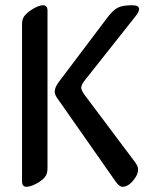

<svg xmlns="http://www.w3.org/2000/svg" viewBox="-20 -715 581 740"><path d="M163.1 -673.8V-67.9Q163.1 -43.9 152.8 -32.2Q140.6 -17.6 118.4 -6.3Q96.2 4.9 82 4.9Q64.9 4.9 64.9 -16.1V-622.1Q64.9 -642.6 75.2 -654.8Q87.9 -669.9 109.9 -682.4Q131.8 -694.8 146 -694.8Q163.1 -694.8 163.1 -673.8ZM425.8 -15.1 201.2 -335.9Q190.9 -350.1 190.9 -361.8Q190.9 -378.9 208 -400.9L392.1 -645Q415 -675.8 433.8 -685.3Q452.6 -694.8 489.3 -694.8Q516.1 -694.8 516.1 -680.2Q516.1 -669.4 502 -651.9L307.1 -405.8Q293 -387.7 293 -377Q293 -366.7 307.6 -347.2L502 -87.9Q512.2 -73.7 512.2 -62Q512.2 -48.3 503.9 -34.2Q479.5 4.9 452.1 4.9Q439.9 4.9 425.8 -15.1Z"/></svg>

Font: SirinStencil
Style: Regular
Weight: 400
Designer: Olga Karpushina (okarpush@gmail.com)
Foundry: Cyreal (www.cyreal.org)
Version: Version 1.002